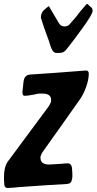

<svg xmlns="http://www.w3.org/2000/svg" viewBox="-49 -935 482 958"><path d="M282 -688 280 -686Q269 -671 248 -671H231Q213 -671 201 -712Q200 -715 199 -717L197 -725Q194 -734 188 -750Q180 -770 172 -794L155 -846Q155 -874 174 -888L191 -902Q193 -904 195 -904L244 -821Q254 -803 273 -803Q292 -803 302 -818L301 -817L329 -849Q349 -876 372 -902L378 -909Q382 -915 386 -915Q390 -915 393 -910Q398 -906 406 -898V-899Q413 -892 413 -882V-880Q413 -864 361.5 -793Q310 -722 282 -688ZM-28 -20V-21Q-29 -26 -29 -37V-53Q-29 -102 -10 -129L193 -403Q203 -417 206 -430V-437Q206 -468 163 -468H149Q140 -468 129 -465H131L120 -463Q116 -463 115 -462Q88 -457 74 -457Q63 -457 63 -473V-479Q63 -480 63.5 -482Q64 -484 64 -486L68 -524Q69 -527 69 -531Q74 -561 101 -563Q213 -570 377 -583H381Q394 -583 394 -567Q394 -539 381 -502Q368 -465 351 -441Q320 -397 258.5 -310Q197 -223 166 -180L167 -181Q158 -170 153 -154V-147Q153 -114 197 -114Q198 -114 246 -117Q251 -117 260 -118Q269 -119 276 -119.5Q283 -120 289 -120Q311 -120 311 -84L312 -71V-51Q312 -47 310 -39Q307 -19 286 -17Q204 -13 40 -1Q34 -1 22 1Q0 3 -10 3Q-28 3 -28 -20Z"/></svg>

Font: Bangerz Fix
Style: Regular
Weight: 400
Designer: vernon adams
Foundry: Vernon Adams
Version: Version 2.10;December 28, 2023;FontCreator 13.0.0.2683 64-bi